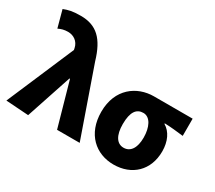

<svg xmlns="http://www.w3.org/2000/svg" viewBox="-148 -1105 1577 1411"><g transform="rotate(30 640.0 -399.5)"><path d="M207 13 335 -372H340L445 0H637L436 -575C387 -742 312 -813 178 -813C107 -813 75 -804 36 -789L75 -645C101 -657 121 -664 157 -664C202 -664 245 -637 256 -585L259 -570L15 0Z M931 14C1085 14 1194 -87 1194 -249C1194 -333 1162 -400 1107 -432V-437C1166 -435 1205 -430 1267 -423V-569H939C796 -569 660 -474 660 -278C660 -89 781 14 931 14ZM933 -130C876 -130 842 -183 842 -278C842 -384 877 -425 933 -425C992 -425 1025 -355 1025 -268C1025 -180 991 -130 933 -130Z"/></g></svg>

Font: ChiuKong Gothic MN Heavy
Style: Regular
Weight: 900
Designer: Ryoko NISHIZUKA 西塚涼子 (kana, bopomofo & ideographs); Paul D. Hunt (Latin, Greek & Cyrillic); Sandoll Communications 산돌커뮤니
Foundry: Adobe
Version: Version 1.300